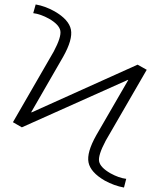

<svg xmlns="http://www.w3.org/2000/svg" viewBox="-20 -770 716 861"><path d="M221 -539Q256 -605 250.5 -632.5Q245 -660 200 -686Q162 -707 129 -711L140 -750Q182 -743 225 -719Q289 -682 298 -637.5Q307 -593 263 -515L120 -267L122 -266L597 -480L638 -457L454 -139Q419 -73 424.5 -46Q430 -19 475 7Q513 28 546 32L536 71Q492 63 450 40Q386 3 377 -41.5Q368 -86 412 -164L555 -411L554 -412L78 -199L38 -222Z"/></svg>

Font: Mplus 1p Light
Style: Regular
Weight: 300
Version: Version 1.061